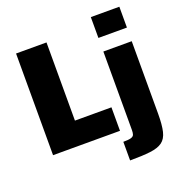

<svg xmlns="http://www.w3.org/2000/svg" viewBox="-162 -882 1154 1221"><g transform="rotate(-20 415.5 -272.0)"><path d="M61 0V-688H267V-159H514V0ZM587 -602V-743H780V-602ZM510 199V73Q547 73 563 68Q579 63 583 51.5Q587 40 587 22V-510H779V-20Q779 56 768.5 100Q758 144 729.5 165Q701 186 648 192.5Q595 199 510 199Z"/></g></svg>

Font: Saira ExtraBold
Style: Regular
Weight: 800
Designer: Hector Gatti with collaboration of the Omnibus-Type team
Foundry: Omnibus-Type
Version: Version 1.100; ttfautohint (v1.8.3)